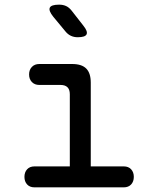

<svg xmlns="http://www.w3.org/2000/svg" viewBox="-20 -805 640 825"><path d="M512 -90Q532 -90 543.5 -77.5Q555 -65 555 -45Q555 -25 543.5 -12.5Q532 0 512 0H128Q108 0 96.5 -12.5Q85 -25 85 -45Q85 -65 96.5 -77.5Q108 -90 128 -90H280V-400Q280 -420 270 -430Q260 -440 240 -440H149Q129 -440 117 -452.5Q105 -465 105 -485Q105 -505 117 -517.5Q129 -530 149 -530H290Q331 -530 350.5 -510.5Q370 -491 370 -450V-90ZM262 -669 209 -733Q188 -759 194 -772Q200 -785 234 -785Q251 -785 264 -779Q277 -773 288 -759L338 -695Q358 -670 352 -657.5Q346 -645 314 -645Q298 -645 285 -651Q272 -657 262 -669Z"/></svg>

Font: Maple Mono Normal
Style: Regular
Weight: 400
Monospace: yes
Designer: subframe7536
Version: Version 7.000